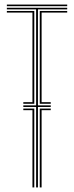

<svg xmlns="http://www.w3.org/2000/svg" viewBox="-20 -820 324 840"><path d="M82 -366V-373H122V-765H10V-772H130V-366ZM10 -793V-800H274V-793ZM122 0V-338H82V-345H130V0ZM154 0V-345H202V-338H162V0ZM154 -366V-772H274V-765H162V-373H202V-366ZM10 -779V-786H274V-779H146V-359H202V-352H146V0H138V-352H82V-359H138V-779Z"/></svg>

Font: Big Shoulders Inline Text Thin
Style: Regular
Weight: 100
Designer: Patric King
Foundry: XO Type Co
Version: Version 2.002